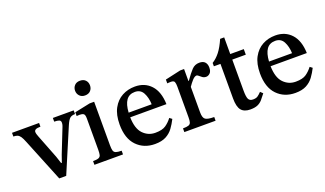

<svg xmlns="http://www.w3.org/2000/svg" viewBox="-85 -1115 2641 1559"><g transform="rotate(-20 1236.0 -335.5)"><path d="M278 6H218L68 -364Q55 -397 44 -413Q33 -429 19.5 -435Q6 -441 -16 -441V-473H218V-441Q188 -441 176 -434Q164 -427 164 -415Q164 -405 167 -395.5Q170 -386 174 -375L255 -167L275 -106H281L303 -169L386 -379Q387 -382 390 -391Q393 -400 393 -413Q393 -430 378.5 -435.5Q364 -441 337 -441V-473H517V-441Q487 -441 471.5 -427Q456 -413 439 -373Z M771 0H524V-32Q557 -32 572 -38Q587 -44 591 -59.5Q595 -75 595 -104V-375Q595 -408 583 -415.5Q571 -423 549 -423Q539 -423 531.5 -422Q524 -421 524 -421V-454L658 -482H697V-105Q697 -76 701.5 -60Q706 -44 722 -38Q738 -32 771 -32ZM646 -555Q617 -555 599.5 -573.5Q582 -592 582 -619Q582 -645 599 -663.5Q616 -682 646 -682Q677 -682 694 -664Q711 -646 711 -619Q711 -592 694 -573.5Q677 -555 646 -555Z M1046 10Q950 10 889 -53Q828 -116 828 -237Q828 -321 858 -376Q888 -431 938 -458Q988 -485 1049 -485Q1134 -485 1186.5 -428Q1239 -371 1242 -263H929Q931 -165 974 -120Q1017 -75 1079 -75Q1139 -75 1170 -96.5Q1201 -118 1225 -150L1246 -134Q1227 -96 1203 -63Q1179 -30 1141.5 -10Q1104 10 1046 10ZM930 -303H1129Q1127 -361 1105 -402.5Q1083 -444 1034 -444Q985 -444 959.5 -408.5Q934 -373 930 -303Z M1571 0H1301V-32Q1334 -32 1349.5 -37.5Q1365 -43 1369.5 -58Q1374 -73 1374 -101V-366Q1374 -393 1368.5 -407Q1363 -421 1337 -421Q1322 -421 1314 -420Q1306 -419 1306 -419V-452L1440 -482H1474V-379H1478Q1516 -433 1542 -460.5Q1568 -488 1607 -488Q1640 -488 1655.5 -470.5Q1671 -453 1671 -424Q1671 -391 1655.5 -376Q1640 -361 1622 -361Q1604 -361 1590.5 -370.5Q1577 -380 1567.5 -389Q1558 -398 1551 -398Q1534 -398 1514 -376Q1494 -354 1476 -327V-106Q1476 -59 1496 -45.5Q1516 -32 1571 -32Z M1990 -97 2011 -77Q1991 -50 1973.5 -30Q1956 -10 1932 0.5Q1908 11 1869 11Q1816 11 1791 -19Q1766 -49 1766 -122V-420H1709V-449Q1746 -472 1775.5 -510Q1805 -548 1833 -612H1868V-468H1985V-420H1868V-153Q1868 -99 1878 -78.5Q1888 -58 1917 -58Q1943 -58 1957.5 -68Q1972 -78 1990 -97Z M2259 10Q2163 10 2102 -53Q2041 -116 2041 -237Q2041 -321 2071 -376Q2101 -431 2151 -458Q2201 -485 2262 -485Q2347 -485 2399.5 -428Q2452 -371 2455 -263H2142Q2144 -165 2187 -120Q2230 -75 2292 -75Q2352 -75 2383 -96.5Q2414 -118 2438 -150L2459 -134Q2440 -96 2416 -63Q2392 -30 2354.5 -10Q2317 10 2259 10ZM2143 -303H2342Q2340 -361 2318 -402.5Q2296 -444 2247 -444Q2198 -444 2172.5 -408.5Q2147 -373 2143 -303Z"/></g></svg>

Font: STIX Two Text Medium
Style: Regular
Weight: 500
Designer: Ross Mills, John Hudson & Paul Hanslow, Tiro Typeworks Ltd; with prior portions MicroPress Inc., and Coen Hoffman.
Foundry: Tiro Typeworks Ltd
Version: Version 2.13 b171